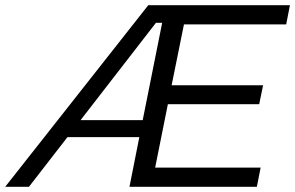

<svg xmlns="http://www.w3.org/2000/svg" viewBox="-69 -720 1138 740"><path d="M502.5 -700H1048.5L1034 -626H640L592.5 -391.5H945L930 -318.5H578L529 -74H935.5L921 0H430L468 -191.5H191L42.5 0H-49ZM241.5 -257H481L556 -632H532Z"/></svg>

Font: Argentum Sans Light
Style: Italic
Weight: 300
Italic angle: -11.3°
Designer: Julieta Ulanovsky (font), Owen Earl (portions from Jones font), Cristiano Sobral (main changes and remaster)
Foundry: Julieta Ulanovsky (font), Owen Earl (portions from Jones font), Cristiano Sobral (main changes and remaster)
Version: Version 3.127